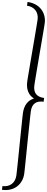

<svg xmlns="http://www.w3.org/2000/svg" viewBox="-169 -1011 483 1978"><path d="M285.6 -1.5 280.3 37.1Q252.9 33.2 230.7 36.6Q208.5 40 191.4 52Q174.3 64 163.3 85Q152.3 106 148.4 137.2Q147 147.9 143.3 179.9Q139.6 211.9 135 257.1Q130.4 302.2 124.5 356.7Q118.7 411.1 113 467Q107.4 522.9 102.1 576.4Q96.7 629.9 92.3 672.6Q87.9 715.3 84.7 743.9Q81.5 772.5 80.6 778.8Q74.7 820.8 55.4 854.2Q36.1 887.7 5.9 910.2Q-24.4 932.6 -63.7 941.7Q-103 950.7 -148.9 944.3L-143.6 905.8Q-115.7 909.7 -91.6 904.1Q-67.4 898.4 -48.3 884.5Q-29.3 870.6 -17.1 848.6Q-4.9 826.7 -0.5 797.4Q0.5 787.6 4.2 756.6Q7.8 725.6 12.5 680.4Q17.1 635.3 22.7 581.1Q28.3 526.9 33.9 470.7Q39.6 414.6 45.2 360.8Q50.8 307.1 55.2 263.7Q59.6 220.2 62.7 191.4Q65.9 162.6 66.9 155.8Q74.7 97.2 102.8 58.1Q130.9 19 180.7 3.9Q136.7 -24.4 120.1 -69.6Q103.5 -114.7 111.8 -173.3Q112.8 -179.7 117.4 -208.5Q122.1 -237.3 129.4 -280Q136.7 -322.8 145.5 -376.2Q154.3 -429.7 164.1 -485.1Q173.8 -540.5 182.9 -594.5Q191.9 -648.4 199.5 -693.1Q207 -737.8 211.9 -768.6Q216.8 -799.3 218.3 -809.1Q222.2 -838.4 216.1 -863Q210 -887.7 195.6 -906Q181.2 -924.3 159.4 -936.3Q137.7 -948.2 109.4 -952.1L114.7 -990.7Q160.6 -984.4 196 -965.1Q231.4 -945.8 254.6 -916.3Q277.8 -886.7 287.6 -849.1Q297.4 -811.5 291.5 -769.5Q290.5 -763.2 286.1 -735.1Q281.7 -707 274.4 -664.6Q267.1 -622.1 258.1 -569.1Q249 -516.1 239.5 -460.7Q230 -405.3 220.9 -351.3Q211.9 -297.4 204.3 -252.7Q196.8 -208 191.7 -176Q186.5 -144 185.1 -133.3Q180.7 -102.1 185.8 -78.9Q190.9 -55.7 204.1 -39.8Q217.3 -23.9 237.8 -14.6Q258.3 -5.4 285.6 -1.5Z"/></svg>

Font: YBG Kramawirya
Style: Regular
Weight: 400
Designer: R.S. Wihananto
Foundry: R.S. Wihananto
Version: Version 2.0.1